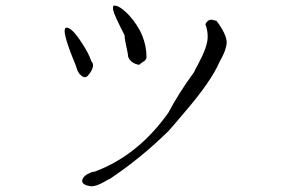

<svg xmlns="http://www.w3.org/2000/svg" viewBox="-20 -661 1040 675"><path d="M482 -443Q473 -437 469 -433Q441 -438 431 -460Q431 -463 428.5 -476.5Q426 -490 421 -513Q418 -527 418 -537Q381 -609 378 -625Q376 -637 379 -641Q398 -645 435 -606Q495 -539 495 -460Q495 -450 482 -443ZM347 -22Q319 -6 301 -6Q267 -10 269 -27Q272 -43 298 -54Q302 -56 306 -56.5Q310 -57 314 -58Q466 -115 572 -265Q589 -297 611.5 -333Q634 -369 662 -407Q664 -412 667.5 -418.5Q671 -425 676 -434Q693 -466 702 -491Q711 -516 710 -535Q710 -555 702 -576Q713 -597 731 -590Q735 -589 737.5 -588.5Q740 -588 741 -588Q777 -540 777 -511Q775 -483 753 -446Q723 -375 627 -264Q604 -237 590.5 -221Q577 -205 572 -200Q474 -104 366 -32Q358 -29 347 -22ZM288 -394Q276 -382 258 -403Q252 -412 250 -420Q247 -431 235 -459Q197 -555 211 -563Q230 -570 271 -505Q293 -471 301 -446Q316 -431 294 -401Q292 -398 288 -394Z"/></svg>

Font: New Tegomin
Style: Regular
Weight: 400
Designer: Kyosuke Nagai
Version: Version 1.000